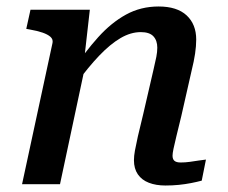

<svg xmlns="http://www.w3.org/2000/svg" viewBox="-20 -568 703 592"><path d="M48 0H165L246 -380L240 -388L257 -538H74L61 -479L72 -477Q95 -473 111 -467.5Q127 -462 135.5 -454.5Q144 -447 142 -436ZM539 -210 571 -351Q578 -379 581.5 -402.5Q585 -426 585 -446Q585 -493 555.5 -520.5Q526 -548 469 -548Q414 -548 368.5 -523Q323 -498 282.5 -453Q242 -408 203 -349L215 -310Q252 -361 286 -396.5Q320 -432 351.5 -450.5Q383 -469 414 -469Q441 -469 453 -456Q465 -443 465 -421Q465 -408 462 -392.5Q459 -377 453 -352L422 -218Q411 -174 405 -147Q399 -120 396 -103.5Q393 -87 393 -74Q393 -48 405 -30.5Q417 -13 439 -4.5Q461 4 490 4Q512 4 531.5 2Q551 0 569 -3.5Q587 -7 602 -11L615 -76Q605 -75 592.5 -73Q580 -71 565.5 -69Q551 -67 537 -67Q524 -67 518 -72Q512 -77 512 -88Q512 -95 515 -109.5Q518 -124 524 -148.5Q530 -173 539 -210Z"/></svg>

Font: Roboto Serif Medium
Style: Italic
Weight: 500
Italic angle: -10°
Designer: Greg Gazdowicz
Foundry: Commercial Type
Version: Version 1.008